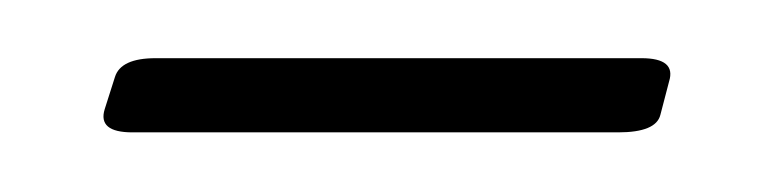

<svg xmlns="http://www.w3.org/2000/svg" viewBox="-20 -296 266 66"><path d="M200.5 -276Q212.5 -276 210 -268L207 -256.5Q205.5 -250.5 192.5 -250.5H25.5Q13.5 -250.5 16 -258.5L19.5 -269.5Q21.5 -276 33.5 -276Z"/></svg>

Font: Fraunces 144pt S100 Thin
Style: Regular
Weight: 100
Version: Version 1.000; ttfautohint (v1.8.3)